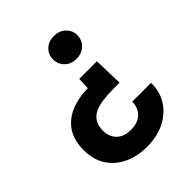

<svg xmlns="http://www.w3.org/2000/svg" viewBox="-201 -642 954 954"><g transform="rotate(-45 276.0 -165.5)"><path d="M401 -284 405 -129H355Q318 -129 285.5 -124.5Q253 -120 229 -108.5Q205 -97 191.5 -75Q178 -53 178 -19Q178 10 190.5 32Q203 54 225.5 65.5Q248 77 280 77Q312 77 335 65.5Q358 54 370.5 32.5Q383 11 383 -18H515Q517 42 487.5 89.5Q458 137 404.5 165Q351 193 277 193Q209 193 156 168Q103 143 72.5 96Q42 49 42 -18Q42 -87 71.5 -131.5Q101 -176 154 -198.5Q207 -221 274 -221L277 -284ZM338 -524Q376 -524 400 -501Q424 -478 424 -445Q424 -411 400 -387.5Q376 -364 338 -364Q300 -364 276.5 -387.5Q253 -411 253 -445Q253 -478 276.5 -501Q300 -524 338 -524Z"/></g></svg>

Font: DM Sans 12pt ExtraBold
Style: Regular
Weight: 800
Version: Version 4.004;gftools[0.9.30]